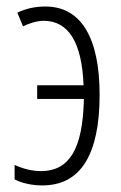

<svg xmlns="http://www.w3.org/2000/svg" viewBox="-20 -560 373 590"><path d="M109.9 9.8Q86.4 9.8 64 4.9Q41.5 0 24.9 -8.8V-53.2Q66.4 -34.2 106.9 -34.2Q170.9 -34.2 203.1 -86.9Q235.4 -140.1 237.8 -255.9H94.2V-297.9H236.8Q229 -496.1 113.8 -496.1Q98.1 -496.1 79.1 -490.2Q59.1 -483.9 50.8 -479L33.2 -521Q72.8 -540 119.1 -540Q200.7 -540 243.2 -471.2Q286.1 -401.4 286.1 -268.1Q286.1 -130.9 242.2 -60.5Q198.2 9.8 109.9 9.8Z"/></svg>

Font: Germano
Style: Regular
Weight: 300
Width: 3
Foundry: Ascender Corporation
Version: Version 1.10; ttfautohint (v1.5)